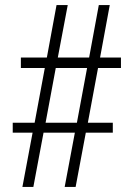

<svg xmlns="http://www.w3.org/2000/svg" viewBox="-20 -734 525 754"><path d="M68 0H111L151 -213H274L234 0H277L317 -213H423V-252H325L365 -467H455V-508H373L411 -714H368L330 -508H207L246 -714H202L164 -508H62V-467H156L116 -252H30V-213H108ZM159 -252 199 -467H322L282 -252Z"/></svg>

Font: Noto Serif Devanagari ExtraCondensed Light
Style: Regular
Weight: 300
Width: 2
Designer: Universal Thirst, Indian Type Foundry and the Monotype Design Team
Foundry: Monotype Imaging Inc.
Version: Version 2.004